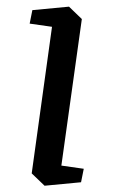

<svg xmlns="http://www.w3.org/2000/svg" viewBox="-20 -561 351 591"><path d="M79.6 -529.8 192.4 -540.5 231.9 -502.4 168.9 -51.3 237.8 -41.5 229.5 0 117.2 10.7 77.6 -27.3 140.1 -478.5 71.3 -488.3Z"/></svg>

Font: NoticiaText-Italic
Style: Italic
Weight: 400
Italic angle: -8°
Designer: JM Sole
Foundry: JM Sole
Version: Version 1.003